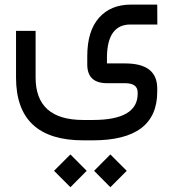

<svg xmlns="http://www.w3.org/2000/svg" viewBox="-20 -384 744 824"><path d="M453.6 419.4 523.9 349.1 453.6 278.8 383.8 349.1ZM282.2 419.4 352.1 349.1 282.2 278.8 211.9 349.1ZM354.5 -107.4C354.5 -53.7 382.8 -26.9 439.9 -26.9H517.1C552.7 -26.9 570.8 -13.7 570.8 12.7V18.6C570.8 93.3 506.8 130.9 378.4 130.9H337.4C201.2 130.9 132.8 70.3 132.8 -51.3V-251.5H48.8V-51.3C48.8 128.4 145 218.3 337.4 218.3H378.4C562.5 218.3 654.8 148.9 654.8 9.8V-4.4C654.8 -76.2 608.9 -111.8 517.1 -111.8H439V-142.6C440.9 -233.4 474.6 -278.8 539.6 -278.8H655.3L654.8 -364.3H542C483.9 -364.3 438 -345.2 404.8 -307.6C371.1 -269.5 354.5 -214.4 354.5 -142.6Z"/></svg>

Font: Shabnam
Style: Regular
Weight: 400
Foundry: DejaVu fonts team - Redesigned by Saber Rastikerdar - Based on Vazir font
Version: Version 5.0.1